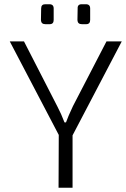

<svg xmlns="http://www.w3.org/2000/svg" viewBox="-20 -885 594 905"><path d="M194 -771Q174 -771 173 -790L174 -845Q174 -865 193 -865H213Q233 -865 233 -845V-791Q233 -771 214 -771ZM366 -771Q346 -771 345 -790L346 -845Q345 -865 365 -865H385Q405 -865 405 -845V-791Q405 -771 386 -771ZM322 0H256L257 -249L26 -690H93L251 -382Q268 -350 284 -308H291Q300 -334 324 -385L482 -690H554L322 -247Z"/></svg>

Font: Taylor Sans Light
Style: Regular
Weight: 300
Italic angle: -8°
Designer: Natanael Gama
Version: Version 1.001 September 8, 2015